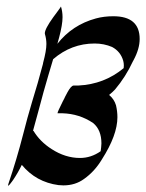

<svg xmlns="http://www.w3.org/2000/svg" viewBox="-20 -554 455 598"><path d="M5.4 24.4Q4.9 24.4 4.9 23.9Q4.9 22.5 6.3 18.1Q32.2 -58.1 52.2 -136.2Q64.9 -186.5 79.6 -235.8Q98.1 -294.9 113.8 -355L114.3 -358.4Q124.5 -396 124.5 -417Q124.5 -432.1 120.1 -447.3L119.6 -450.2Q119.6 -463.9 146 -500.5L155.8 -513.7Q169.9 -532.7 169.9 -533.7Q174.8 -517.6 174.8 -500.5Q174.8 -477.1 164.1 -437L158.7 -417.5Q205.1 -476.6 278.8 -496.6Q303.7 -503.4 333 -503.4Q415 -503.4 415 -432.6Q415 -401.9 396 -366.7Q395 -364.3 393.6 -362.3Q371.6 -314.9 338.4 -275.4Q329.6 -266.1 319.8 -258.3Q335.4 -245.6 341.3 -226.1Q345.7 -207 345.7 -189Q345.7 -133.3 297.4 -57.6Q274.9 -20 241.7 3.4Q214.4 23.4 177.2 23.4Q169.9 23.4 162.1 22.5Q92.3 13.2 47.9 -40.5Q36.1 -16.1 21 6.3Q20 7.3 17.1 11.7Q14.2 16.1 10.7 20Q7.3 23.9 5.4 24.4ZM229 -62Q263.7 -62 293.5 -83Q295.4 -95.2 295.9 -107.4Q295.9 -149.4 270 -170.9Q227.1 -199.7 174.3 -201.2H159.2V-201.7Q159.2 -205.6 175.8 -238.8Q179.2 -245.6 180.2 -247.1Q181.2 -248.5 182.6 -252.4L190.4 -267.1Q201.2 -286.6 209 -287.6H224.1Q304.7 -291.5 365.2 -341.8L365.7 -350.1Q365.7 -357.4 363.8 -364.7Q355.5 -393.6 329.1 -407.7Q303.7 -418.5 274.9 -418.5Q202.1 -418.5 145.5 -369.6L130.4 -318.8Q115.2 -267.6 101.6 -215.3Q92.3 -180.2 82.5 -145.5L84 -147Q104 -113.3 140.6 -89.8Q183.6 -62 229 -62Z"/></svg>

Font: Terrible Cursive
Style: Regular
Weight: 400
Designer: GGBotNet
Foundry: GGBotNet
Version: 1.00